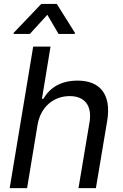

<svg xmlns="http://www.w3.org/2000/svg" viewBox="-20 -967 634 987"><path d="M173.3 -327.1C190 -420.1 257.8 -473 338.4 -473C415.1 -473 454.2 -424.4 440.3 -339.1L383.5 0H473L531.2 -346.6C554 -486.2 490.1 -552.6 379.3 -552.6C292.6 -552.6 236.9 -516.7 202.8 -459.2H195.7L239.7 -727.3H150.6L29.8 0H119.3ZM49.7 -792.6H133.5L223.4 -891L280.9 -792.6H364.3L365.1 -798.3L272 -946.7H192.1L50.4 -798.3Z"/></svg>

Font: Margiela Sans Text
Style: Italic
Weight: 400
Italic angle: -9.39999°
Designer: Stefan Endress, Andreas Faust
Version: Version 1.100;FEAKit 1.0